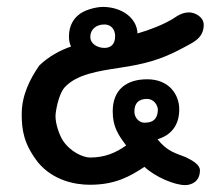

<svg xmlns="http://www.w3.org/2000/svg" viewBox="-20 -534 625 557"><path d="M519 -78C488 -90 465 -95 437 -130C480 -143 500 -174 500 -217C500 -258 472 -304 407 -304C348 -304 307 -275 307 -211C307 -167 322 -144 346 -112C316 -91 285 -77 241 -77C222 -77 184 -93 162 -127C152 -143 141 -174 141 -197C141 -209 149 -259 167 -280C202 -319 267 -328 325 -337C399 -348 445 -360 507 -393C535 -409 571 -420 571 -462C571 -486 544 -498 529 -498C510 -498 497 -490 481 -479C452 -462 417 -448 379 -437C377 -482 334 -513 280 -514C256 -514 222 -504 207 -490C196 -481 180 -462 180 -428C180 -417 182 -408 186 -399C154 -388 121 -370 94 -344C67 -305 43 -258 43 -203C43 -156 49 -116 91 -62C135 -10 198 2 241 2C314 2 357 -22 399 -50C431 -20 487 3 517 3C534 3 560 -6 560 -40C560 -57 537 -69 519 -78ZM283 -463C301 -463 314 -450 314 -429C314 -406 302 -395 283 -395C264 -395 242 -406 242 -427C242 -448 258 -463 283 -463ZM399 -178C382 -178 369 -195 370 -211C370 -225 374 -247 407 -247C426 -247 438 -229 438 -215C437 -195 430 -178 399 -178Z"/></svg>

Font: Itim
Style: Regular
Weight: 400
Designer: CadsonDemak Team
Foundry: Pablo Impallari
Version: Version 1.002;PS 001.002;hotconv 1.0.88;makeotf.lib2.5.64775